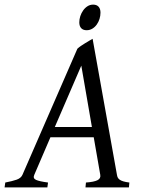

<svg xmlns="http://www.w3.org/2000/svg" viewBox="-37 -811 617 831"><path d="M200.2 -261.2H360.8L314.9 -526.9ZM521 0H333L335 -21Q369.6 -23.4 384.8 -31Q399.9 -38.6 397 -54.2L368.7 -216.8H181.2L111.3 -54.2Q104.5 -39.1 118.9 -32.5Q133.3 -25.9 170.9 -21L168 0H-17.1L-14.2 -21Q16.6 -26.9 35.2 -33.4Q53.7 -40 60.1 -54.2L297.9 -600.1Q304.2 -606 313 -612.1Q321.8 -618.2 331.1 -623.8Q340.3 -629.4 348.9 -634.5Q357.4 -639.6 363.8 -643.1L469.2 -54.2Q470.2 -47.4 472.9 -42.2Q475.6 -37.1 481.4 -33Q487.3 -28.8 497.3 -25.9Q507.3 -22.9 522.9 -21ZM397.9 -756.3Q397.9 -742.7 393.8 -729.2Q389.6 -715.8 381.8 -704.8Q374 -693.8 362.8 -687Q351.6 -680.2 337.9 -680.2Q322.8 -680.2 314.5 -689Q306.2 -697.8 306.2 -714.4Q306.2 -727.5 310.5 -741Q314.9 -754.4 322.8 -765.6Q330.6 -776.9 341.6 -783.9Q352.5 -791 366.2 -791Q381.3 -791 389.6 -782Q397.9 -772.9 397.9 -756.3Z"/></svg>

Font: Gentium
Style: Italic
Weight: 400
Italic angle: -7°
Designer: J. Victor Gaultney
Version: Version 1.02; 2005; OFL release